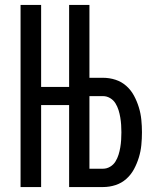

<svg xmlns="http://www.w3.org/2000/svg" viewBox="-20 -755 640 775"><path d="M63 0V-735H146V-404H300V-331H146V0ZM259 0V-735H341V-441H396Q422 -441 446.5 -433Q471 -425 490 -408Q509 -391 521 -368.5Q533 -346 540.5 -321.5Q548 -297 550.5 -271.5Q553 -246 553 -221Q553 -195 550.5 -169.5Q548 -144 540.5 -119.5Q533 -95 521 -72.5Q509 -50 490 -33Q471 -16 446.5 -8Q422 0 396 0ZM396 -74Q411 -74 424.5 -82Q438 -90 446 -103Q454 -116 458.5 -130.5Q463 -145 465.5 -160Q468 -175 469 -190Q470 -205 470 -221Q470 -236 469 -251Q468 -266 465.5 -281Q463 -296 458.5 -310.5Q454 -325 446 -338Q438 -351 424.5 -359Q411 -367 396 -367H341V-74Z"/></svg>

Font: Bmono
Style: Regular
Weight: 400
Monospace: yes
Designer: Belleve Invis
Foundry: Belleve Invis
Version: Version 11.2.2; ttfautohint (v1.8.2)